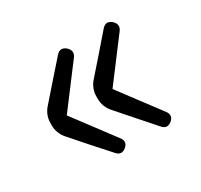

<svg xmlns="http://www.w3.org/2000/svg" viewBox="-95 -601 669 640"><g transform="rotate(-30 239.5 -281.5)"><path d="M126 -160 187 -92C198 -80 209 -79 222 -89C235 -99 237 -112 227 -125L110 -281L227 -436C237 -449 235 -462 223 -473C210 -484 198 -484 186 -471L126 -403L69 -338C57 -324 50 -305 50 -287V-276C50 -258 57 -239 69 -225ZM303 -160 363 -92C374 -80 385 -79 398 -89C411 -99 413 -112 403 -125L286 -281L403 -436C413 -449 411 -462 399 -473C386 -484 374 -484 362 -471L303 -403L246 -338C234 -324 227 -305 227 -287V-276C227 -258 234 -239 246 -225Z"/></g></svg>

Font: GenSenRounded2 TW R
Style: Regular
Weight: 400
Version: Version 2.100;PS 2.1;hotconv 16.6.51;makeotf.lib2.5.65220 DE